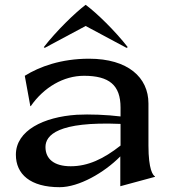

<svg xmlns="http://www.w3.org/2000/svg" viewBox="-20 -764 719 798"><path d="M480 10 624 -29V-31C616 -35 597 -58 597 -159V-334C597 -442 512 -520 350 -520C234 -520 144 -487 83 -449L106 -323H108C162 -401 244 -449 329 -449C434 -449 481 -410 481 -317V-280C424 -287 352 -290 299 -287C162 -278 46 -222 46 -121C46 -40 106 14 228 14C308 14 413 -46 480 -114ZM169 -153C169 -202 220 -260 481 -249V-159C410 -103 345 -73 274 -73C204 -73 169 -104 169 -153ZM162 -568 166 -565 336 -656 506 -565 511 -568C459 -635 381 -711 336 -744C291 -710 214 -635 162 -568Z"/></svg>

Font: Coconat Demi
Style: Regular
Weight: 400
Designer: Sara Lavazza
Foundry: Collletttivo
Version: Version 1.000;Glyphs 3.2 (3217)